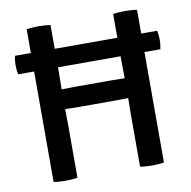

<svg xmlns="http://www.w3.org/2000/svg" viewBox="-78 -764 840 846"><g transform="rotate(-10 342.0 -341.5)"><path d="M24.2 -494.1Q19.4 -512.6 19.4 -534.9Q19.4 -546.8 20.5 -556.5Q21.6 -566.3 24.2 -576.9H660Q662.3 -566.3 663.4 -557.4Q664.5 -548.6 664.5 -535.6Q664.5 -513.1 660 -494.1ZM257.6 -306Q252.9 -306 241.2 -306.2Q229.4 -306.5 217.5 -306.7Q205.6 -307 200.9 -307Q185.1 -307 169.1 -306.5Q153.2 -306 137.5 -306V-396.5Q153.2 -396.5 169.1 -396Q185.1 -395.5 200.9 -395.5Q205.6 -395.5 217.5 -395.7Q229.4 -396 241.2 -396.2Q252.9 -396.5 257.6 -396.5H426.2Q431 -396.5 442.7 -396.2Q454.5 -396 466.4 -395.7Q478.3 -395.5 483 -395.5Q498.5 -395.5 514.4 -396Q530.4 -396.5 546.4 -396.5V-306Q530.4 -306 514.4 -306.5Q498.5 -307 483 -307Q478.3 -307 466.4 -306.7Q454.5 -306.5 442.7 -306.2Q431 -306 426.2 -306ZM201.9 0Q189.6 2.2 175.2 3.1Q160.7 4.1 147.8 4.1Q136.2 4.1 121.5 3.1Q106.9 2.2 95.1 0V-683Q106.9 -685.2 121.5 -686.1Q136.2 -687.1 147.8 -687.1Q160.7 -687.1 175.2 -686.1Q189.6 -685.2 201.9 -683V-470.2Q201.9 -449.2 201.4 -432.5Q200.9 -415.8 200.9 -395.5V-307Q200.9 -286.5 201.4 -270.2Q201.9 -254 201.9 -233ZM482 -233Q482 -254 482.5 -270.2Q483 -286.5 483 -307V-395.5Q483 -415.8 482.5 -432.5Q482 -449.2 482 -470.2V-683Q494 -685.2 508.2 -686.1Q522.5 -687.1 534.6 -687.1Q546.6 -687.1 561.5 -686.1Q576.3 -685.2 588.8 -683V0Q575.8 2.2 562.1 3.1Q548.3 4.1 535.4 4.1Q523 4.1 508.6 3.1Q494.1 2.2 482 0Z"/></g></svg>

Font: Signika SC
Style: Regular
Weight: 300
Designer: Anna Giedryś
Foundry: Anna Giedryś
Version: Version 2.000